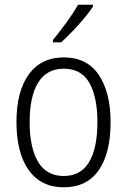

<svg xmlns="http://www.w3.org/2000/svg" viewBox="-20 -786 540 816"><path d="M251 10Q154 10 102 -63Q50 -136 50 -268Q50 -398 102.5 -470Q155 -542 251 -542Q350 -542 400 -467.5Q450 -393 450 -266Q450 -135 399.5 -62.5Q349 10 251 10ZM251 -38Q323 -38 358.5 -97Q394 -156 394 -267Q394 -373 360 -433.5Q326 -494 251 -494Q179 -494 142.5 -435.5Q106 -377 106 -267Q106 -158 142 -98Q178 -38 251 -38ZM205 -616Q236 -654 264 -692.5Q292 -731 312 -766H375V-758Q360 -735 336.5 -707Q313 -679 287 -652Q261 -625 240 -606H205Z"/></svg>

Font: Noto Sans Mono ExtraCondensed Light
Style: Regular
Weight: 300
Width: 2
Designer: Monotype Design Team
Foundry: Monotype Imaging Inc.
Version: Version 2.014; ttfautohint (v1.8.4.7-5d5b)